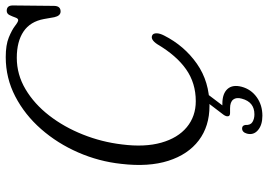

<svg xmlns="http://www.w3.org/2000/svg" viewBox="-156 -598 957 686"><g transform="rotate(-90 323.0 -255.5)"><path d="M539.5 -190.5Q546.5 -187 546.5 -175.2Q546.5 -163.5 538.5 -148Q502 -76 437.8 -31Q373.5 14 287.5 14Q214.5 14 164 -24.2Q113.5 -62.5 91 -133Q68.5 -203.5 80 -301Q88.5 -381 120.8 -455Q153 -529 204.2 -587.5Q255.5 -646 321 -680Q386.5 -714 461.5 -714Q505 -714 531.8 -703Q558.5 -692 573 -680.8Q587.5 -669.5 593.5 -669.5Q599.5 -669.5 603 -679.8Q606.5 -690 611.5 -700.2Q616.5 -710.5 627 -710.5Q646 -710.5 646 -689L644.5 -541Q644 -518 624.5 -518Q609 -518 604 -540.5L597.5 -577.5Q588.5 -626.5 552.8 -650.5Q517 -674.5 459 -674.5Q399 -674.5 346.5 -643.2Q294 -612 252.8 -558.8Q211.5 -505.5 184.8 -438.2Q158 -371 149.5 -299Q139 -217.5 155.8 -158.2Q172.5 -99 211.2 -67Q250 -35 304 -35Q368.5 -35 417.8 -69.5Q467 -104 507.5 -172.5Q524.5 -198 539.5 -190.5ZM310.5 -8H340.5L289 60Q292 60 295 60Q331 60 347.5 78.2Q364 96.5 355.5 129Q346.5 162.5 318.2 182.8Q290 203 252 203Q219 203 200.5 187.2Q182 171.5 188 148Q193 130.5 206.5 130.5Q217.5 130.5 219 142.5Q218 160.5 229.5 167.5Q241 174.5 257 174.5Q301 174.5 313 129.5Q318.5 110 309.8 98.8Q301 87.5 278.5 87.5H261.5Q251 87.5 250 80.2Q249 73 256 63.5Z"/></g></svg>

Font: Fraunces 144pt SuperSoft Light
Style: Italic
Weight: 300
Italic angle: -16°
Version: Version 1.000;[b76b70a41]